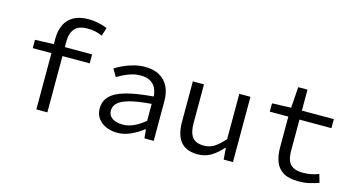

<svg xmlns="http://www.w3.org/2000/svg" viewBox="-79 -1047 2558 1381"><g transform="rotate(15 1200.0 -356.0)"><path d="M242 0V-527Q242 -586 263 -630.5Q284 -675 327.5 -699.5Q371 -724 438 -724Q474 -724 509 -717Q544 -710 578 -696L559 -634Q529 -647 503.5 -652Q478 -657 446 -657Q381 -657 352.5 -622.5Q324 -588 324 -530V0ZM103 -419V-481L244 -486H527V-419Z M846 12Q800 12 762.5 -4.5Q725 -21 702.5 -51.5Q680 -82 680 -126Q680 -208 762.5 -250.5Q845 -293 1033 -308Q1032 -341 1019 -368.5Q1006 -396 978.5 -413Q951 -430 904 -430Q872 -430 842 -421.5Q812 -413 784 -399.5Q756 -386 734 -372L701 -428Q726 -444 760.5 -460Q795 -476 835.5 -487Q876 -498 918 -498Q984 -498 1028 -473Q1072 -448 1094 -403Q1116 -358 1116 -298V0H1047L1040 -66H1037Q997 -34 947 -11Q897 12 846 12ZM868 -55Q909 -55 950 -73.5Q991 -92 1033 -127V-253Q929 -245 870 -228.5Q811 -212 786.5 -188Q762 -164 762 -132Q762 -104 777 -87.5Q792 -71 816 -63Q840 -55 868 -55Z M1445 12Q1359 12 1318 -38Q1277 -88 1277 -184V-486H1360V-195Q1360 -127 1386 -93.5Q1412 -60 1472 -60Q1514 -60 1548 -81Q1582 -102 1623 -149V-486H1706V0H1637L1630 -85H1626Q1589 -42 1545 -15Q1501 12 1445 12Z M2194 12Q2123 12 2082 -13Q2041 -38 2023.5 -83.5Q2006 -129 2006 -189V-419H1868V-481L2009 -486L2020 -642H2089V-486H2327V-419H2089V-188Q2089 -144 2100 -115Q2111 -86 2138 -71Q2165 -56 2212 -56Q2246 -56 2274 -62Q2302 -68 2328 -78L2346 -17Q2313 -5 2276.5 3.5Q2240 12 2194 12Z"/></g></svg>

Font: Source Code Variable
Style: Regular
Weight: 400
Monospace: yes
Designer: Paul D. Hunt, Teo Tuominen
Foundry: Adobe Systems Incorporated
Version: Version 1.010;hotconv 1.0.106;makeotfexe 2.5.65593